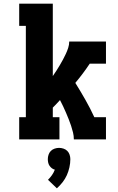

<svg xmlns="http://www.w3.org/2000/svg" viewBox="-20 -755 640 1040"><path d="M84 0V-120H120V-615H84V-735H266V-343Q276 -357 285.5 -372Q295 -387 304 -402Q313 -417 321 -432Q329 -447 336.5 -463Q344 -479 349.5 -496Q355 -513 355 -530H554V-410H466Q448 -383 428.5 -357Q409 -331 388 -306Q416 -261 442.5 -214.5Q469 -168 491 -120H554V0H380Q380 -19 375.5 -37.5Q371 -56 365 -74Q359 -92 352 -109.5Q345 -127 337.5 -144.5Q330 -162 322 -179Q314 -196 305 -213Q296 -203 286 -192.5Q276 -182 266 -172V-120H302V0ZM288 265 240 219Q252 207 261.5 193.5Q271 180 277 164Q268 162 260.5 156Q253 150 248 142.5Q243 135 241 125.5Q239 116 239 107Q239 95 243 83Q247 71 255.5 62.5Q264 54 276 50Q288 46 300 46Q312 46 324 50Q336 54 344.5 62.5Q353 71 357 83Q361 95 361 107Q361 129 356 151.5Q351 174 342 194Q333 214 319 232Q305 250 288 265Z"/></svg>

Font: Iosevka Curly Slab HvEx
Style: Regular
Weight: 900
Width: 7
Monospace: yes
Designer: Belleve Invis
Foundry: Belleve Invis
Version: Version 11.1.0; ttfautohint (v1.8.3)